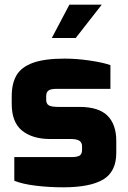

<svg xmlns="http://www.w3.org/2000/svg" viewBox="-20 -793 547 819"><path d="M41 -22V-123H285Q310 -123 320 -129.5Q330 -136 330 -154V-169Q330 -184 319.5 -192Q309 -200 282 -200H194Q119 -200 74.5 -235.5Q30 -271 30 -350V-382Q30 -437 50.5 -472Q71 -507 120.5 -525Q170 -543 256 -543Q307 -543 364.5 -534.5Q422 -526 451 -515V-414H220Q197 -414 187 -407Q177 -400 177 -382V-368Q177 -350 188.5 -343.5Q200 -337 229 -337H318Q401 -337 438.5 -299.5Q476 -262 476 -192V-141Q476 -61 420.5 -27.5Q365 6 249 6Q189 6 132 -1Q75 -8 41 -22ZM276 -773H414L303 -631H201Z"/></svg>

Font: Exo ExtraBold
Style: Regular
Weight: 800
Designer: Natanael Gama
Foundry: Natanael Gama
Version: Version 1.500